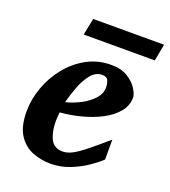

<svg xmlns="http://www.w3.org/2000/svg" viewBox="-126 -760 766 865"><g transform="rotate(20 256.5 -327.5)"><path d="M462.9 -395Q462.9 -355.5 437 -324.7Q411.1 -293.9 368.7 -271.7Q326.2 -249.5 275.4 -236.3Q224.6 -223.1 174.8 -219.2Q174.3 -210 173.1 -198.2Q171.9 -186.5 171.9 -178.2Q171.9 -126.5 188.5 -92.3Q205.1 -58.1 247.1 -58.1Q268.6 -58.1 292 -70.1Q315.4 -82 350.3 -109.9Q385.3 -137.7 439.9 -185.1V-89.8Q420.4 -70.8 385.7 -46.9Q351.1 -22.9 306.9 -5.4Q262.7 12.2 213.9 12.2Q170.4 12.2 128.9 -3.4Q87.4 -19 60.3 -59.6Q33.2 -100.1 33.2 -173.8Q33.2 -231 54 -288.6Q74.7 -346.2 113 -394Q151.4 -441.9 204.1 -470.9Q256.8 -500 320.8 -500Q370.1 -500 401.4 -480Q432.6 -460 447.8 -435.1Q462.9 -410.2 462.9 -395ZM333 -396Q333 -413.1 326.9 -428.5Q320.8 -443.8 297.9 -443.8Q267.1 -443.8 244.4 -416Q221.7 -388.2 206.5 -347.9Q191.4 -307.6 182.1 -271Q216.8 -279.3 251.5 -297.1Q286.1 -314.9 309.6 -340.3Q333 -365.7 333 -396ZM512.7 -666.5 497.6 -585.9H156.7L172.9 -666.5Z"/></g></svg>

Font: Charis
Style: Bold Italic
Weight: 700
Italic angle: -11°
Designer: Walt Agee, Miriam Martin, Annie Olsen, Victor Gaultney, Lorna Priest, Alan Ward, Bob Hallissy, Martin Hosken, Sharon Cor
Foundry: SIL Global
Version: Version 7.000